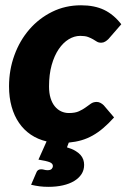

<svg xmlns="http://www.w3.org/2000/svg" viewBox="-20 -546 492 744"><path d="M139 110Q146 110 151.5 111.8Q157 113.5 164.5 113.5Q176 113.5 180.5 108.2Q185 103 185 97.5Q185 87.5 172.5 82.5Q160 77.5 129 72.5L160.5 2Q126.5 -6 99.5 -24.2Q72.5 -42.5 53.8 -69.8Q35 -97 25 -132.8Q15 -168.5 15 -211.5Q15 -275 35.8 -332Q56.5 -389 93.8 -432Q131 -475 182 -500.2Q233 -525.5 294 -525.5Q346 -525.5 383.2 -507.8Q420.5 -490 450 -452L400 -394.5Q394.5 -389 387.5 -384.8Q380.5 -380.5 372 -380.5Q362 -380.5 355.2 -384.8Q348.5 -389 340.5 -393.8Q332.5 -398.5 321 -402.8Q309.5 -407 291 -407Q268 -407 246.2 -393.8Q224.5 -380.5 207.5 -355.5Q190.5 -330.5 180.2 -294Q170 -257.5 170 -211Q170 -185 176 -165.8Q182 -146.5 192.5 -133.8Q203 -121 217 -114.5Q231 -108 247 -108Q271 -108 285.8 -114.8Q300.5 -121.5 311.5 -129.5Q322.5 -137.5 332 -144.2Q341.5 -151 355 -151Q362.5 -151 369.5 -147.2Q376.5 -143.5 382 -138L422 -91Q400.5 -67 380.2 -49.8Q360 -32.5 339 -20.8Q318 -9 295.5 -2.5Q273 4 246.5 6.5L239.5 25Q258.5 30.5 271.2 38Q284 45.5 291.8 54.2Q299.5 63 302.8 72.8Q306 82.5 306 93Q306 113 295.8 128.8Q285.5 144.5 267.2 155.5Q249 166.5 223.8 172.2Q198.5 178 168 178Q149 178 133.5 176Q118 174 100.5 170L120.5 123.5Q125 110 139 110Z"/></svg>

Font: Lato Black
Style: Italic
Weight: 900
Italic angle: -7°
Designer: Lukasz Dziedzic
Foundry: tyPoland Lukasz Dziedzic
Version: Version 2.007; 2014-02-27